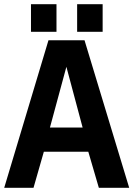

<svg xmlns="http://www.w3.org/2000/svg" viewBox="-27 -891 633 911"><path d="M586 0H442L392 -171H181L132 0H-7L203 -700H374ZM365 -286 288 -574 210 -286ZM120 -740V-871H241V-740ZM339 -740V-871H460V-740Z"/></svg>

Font: Gudea
Style: Bold
Weight: 700
Designer: Agustina Mingote
Foundry: Agustina Mingote
Version: Version 1.002